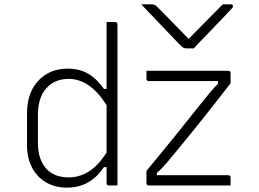

<svg xmlns="http://www.w3.org/2000/svg" viewBox="-20 -851 1190 881"><path d="M869 -629H833Q826 -629 820 -633Q814 -637 800 -651Q792 -660 772 -680.5Q752 -701 726.5 -728Q701 -755 675 -782Q649 -809 628 -831H672Q683 -831 688.5 -829Q694 -827 701 -820Q715 -806 753.5 -767Q792 -728 844 -674H847Q899 -727 936 -764.5Q973 -802 1002 -831H1039Q1049 -831 1049 -822Q1049 -818 1045 -813.5Q1041 -809 1027 -794Q1014 -781 992.5 -758Q971 -735 946.5 -710Q922 -685 901 -663Q880 -641 869 -629ZM290 -536Q345 -536 385 -512.5Q425 -489 457 -443H469V-750H508Q519 -750 519 -739V0H480Q469 0 469 -11V-84H457Q426 -38 384 -14Q342 10 286 10Q234 10 192.5 -13.5Q151 -37 127.5 -81Q104 -125 104 -186V-330Q104 -426 156 -481Q208 -536 290 -536ZM652 -526H1027Q1038 -526 1038 -515V-469Q968 -378 893.5 -285Q819 -192 747 -106Q735 -92 724 -80.5Q713 -69 700 -58V-47H1027Q1038 -47 1038 -36V0H663Q652 0 652 -11V-67Q717 -145 782 -225.5Q847 -306 909 -384Q927 -407 944 -427Q961 -447 980 -467V-479H663Q652 -479 652 -490ZM195 -74Q232 -37 295 -37Q343 -37 386 -63Q429 -89 469 -151V-369Q429 -431 386 -460Q343 -489 295 -489Q231 -489 192.5 -446Q154 -403 154 -323V-193Q154 -154 165 -124Q176 -94 195 -74Z"/></svg>

Font: Recursive Sn Lnr St Lt
Style: Regular
Weight: 300
Version: Version 1.079;hotconv 1.0.112;makeotfexe 2.5.65598; ttfautoh